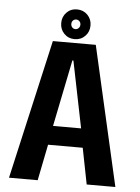

<svg xmlns="http://www.w3.org/2000/svg" viewBox="-57 -882 674 927"><g transform="rotate(5 280.0 -419.0)"><path d="M22 0 175.5 -675.5H383.5L537.5 0H398.5L364 -175H196L161 0ZM212 -267.5H348L282.5 -590.5H277.5ZM279 -694Q248.5 -694 228.2 -714.8Q208 -735.5 208 -766Q208 -796.5 228 -817.2Q248 -838 279 -838Q309.5 -838 329.8 -817.2Q350 -796.5 350 -766Q350 -735.5 329.8 -714.8Q309.5 -694 279 -694ZM279 -742.5Q288 -742.5 294.5 -749.2Q301 -756 301 -766Q301 -776 294.5 -782.5Q288 -789 279 -789Q269.5 -789 263.2 -782.5Q257 -776 257 -766Q257 -756 263.2 -749.2Q269.5 -742.5 279 -742.5Z"/></g></svg>

Font: Anybody SemiBold
Style: Regular
Weight: 600
Designer: Tyler Finck
Foundry: Etcetera Type Company
Version: Version 1.010; ttfautohint (v1.8.3) -l 8 -r 50 -G 200 -x 14 